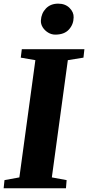

<svg xmlns="http://www.w3.org/2000/svg" viewBox="-32 -1006 472 1026"><path d="M-12.5 0 -8 -43.5 71.5 -58 157 -684.5 79 -698 84.5 -743H419L414 -698L330.5 -684.5L245 -58L324 -43.5L320.5 0ZM263.5 -821Q243 -821 225 -832Q207 -843 196.2 -860.2Q185.5 -877.5 186.5 -896.5Q188.5 -934.5 213.2 -960.5Q238 -986.5 279 -986.5Q316.5 -986.5 339.5 -963.8Q362.5 -941 361.5 -913Q361 -875.5 336.2 -848.2Q311.5 -821 263.5 -821Z"/></svg>

Font: Merriweather 48pt Black
Style: Italic
Weight: 900
Italic angle: -7.8°
Version: Version 2.101